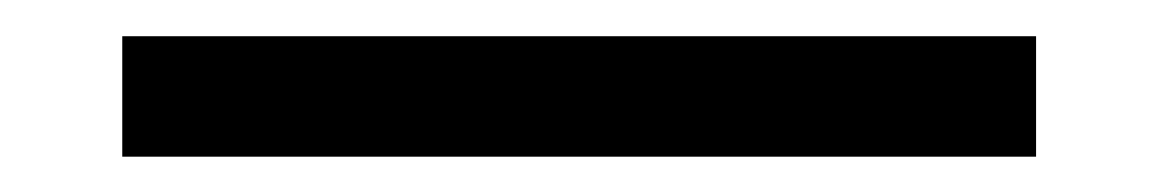

<svg xmlns="http://www.w3.org/2000/svg" viewBox="-20 -20 640 106"><path d="M47.5 66.5V0H552V66.5Z"/></svg>

Font: Encode Sans Semi Expanded
Style: Regular
Weight: 400
Width: 6
Designer: Multiple Designers
Foundry: Impallari Type
Version: Version 3.000; ttfautohint (v1.8.3) -l 8 -r 50 -G 200 -x 14 